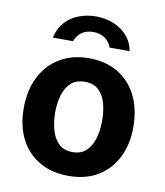

<svg xmlns="http://www.w3.org/2000/svg" viewBox="-82 -786 740 863"><g transform="rotate(10 288.0 -354.0)"><path d="M288 10Q212 10 155.8 -22.5Q99.5 -55 68.8 -114.5Q38 -174 38 -255.5Q38 -337 68.8 -398Q99.5 -459 155.8 -493Q212 -527 288.5 -527Q365 -527 421 -493.8Q477 -460.5 507.5 -399.5Q538 -338.5 538 -255.5Q538 -177.5 508.2 -117.8Q478.5 -58 422.8 -24Q367 10 288 10ZM288.5 -98.5Q327 -98.5 350.5 -121Q374 -143.5 384.5 -180.2Q395 -217 395 -260.5Q395 -301.5 385.5 -338Q376 -374.5 352.5 -397Q329 -419.5 288.5 -419.5Q250 -419.5 226.2 -398.2Q202.5 -377 191.5 -340.8Q180.5 -304.5 180.5 -260.5Q180.5 -220 190.5 -182.8Q200.5 -145.5 224 -122Q247.5 -98.5 288.5 -98.5ZM112 -590Q121 -632.5 146.5 -660.8Q172 -689 208.5 -703.2Q245 -717.5 287 -717.5Q329.5 -717.5 366.2 -703Q403 -688.5 428.8 -660.2Q454.5 -632 462.5 -590H371Q363 -614.5 341 -630.5Q319 -646.5 287 -646.5Q254.5 -646.5 233.2 -630.5Q212 -614.5 204 -590Z"/></g></svg>

Font: Public Sans Thin
Style: Bold
Weight: 700
Version: Version 2.001